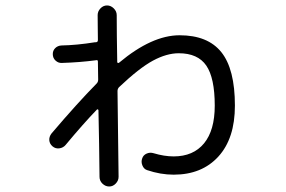

<svg xmlns="http://www.w3.org/2000/svg" viewBox="-20 -635 1040 698"><path d="M218.8 -108.4Q210 -97.7 195.8 -95.7Q181.6 -93.8 170.9 -103Q160.2 -112.3 159.2 -125Q158.2 -137.7 167 -149.4Q261.7 -260.7 331.1 -331.1Q336.9 -336.9 336.9 -345.7Q336.9 -355.5 336.4 -377.9Q335.9 -400.4 335.9 -411.1Q335.9 -418 329.1 -416Q270.5 -408.2 205.1 -406.2Q192.4 -405.3 182.1 -414.6Q171.9 -423.8 171.9 -438.5Q171.9 -451.2 180.7 -460Q189.5 -468.8 203.1 -469.7Q258.8 -470.7 325.2 -481.4H328.1Q335.9 -481.4 335.9 -489.3Q335.9 -502.9 335.4 -533.7Q335 -564.5 335 -580.1Q335 -593.8 345.2 -604.5Q355.5 -615.2 369.1 -615.2Q382.8 -615.2 393.6 -604.5Q404.3 -593.8 404.3 -580.1Q404.3 -514.6 406.2 -409.2Q406.2 -407.2 408.7 -406.2Q411.1 -405.3 413.1 -407.2Q532.2 -506.8 632.8 -506.8Q735.4 -506.8 784.7 -445.3Q834 -383.8 834 -251Q834 -131.8 773.9 -65.9Q713.9 0 611.3 0Q563.5 0 514.6 -16.6Q502.9 -20.5 497.6 -33.7Q492.2 -46.9 497.1 -59.6Q501 -71.3 513.2 -76.7Q525.4 -82 538.1 -78.1Q577.1 -66.4 611.3 -66.4Q682.6 -66.4 721.7 -113.8Q760.7 -161.1 760.7 -251Q760.7 -351.6 730 -396.5Q699.2 -441.4 629.9 -441.4Q585.9 -441.4 536.1 -414.6Q486.3 -387.7 413.1 -318.4Q407.2 -312.5 407.2 -303.7Q409.2 -106.4 411.1 7.8Q411.1 21.5 400.9 32.2Q390.6 43 377 43Q363.3 43 352.5 32.7Q341.8 22.5 341.8 7.8Q341.8 -30.3 340.3 -110.8Q338.9 -191.4 337.9 -234.4Q337.9 -236.3 335.4 -237.3Q333 -238.3 332 -236.3Q282.2 -184.6 218.8 -108.4Z"/></svg>

Font: Rounded Mgen+ 2m regular
Style: Regular
Weight: 400
Designer: [Source Han Sans]
Ryoko NISHIZUKA  (kana & ideographs); Paul D. Hunt (Latin, Greek & Cyrillic); Wenlong ZHANG  (bopomofo
Version: Version 1.059.20150602